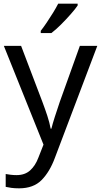

<svg xmlns="http://www.w3.org/2000/svg" viewBox="-20 -786 550 1046"><path d="M1 -536H95L211 -231Q226 -191 238 -154.5Q250 -118 256 -85H260Q266 -110 279 -150.5Q292 -191 306 -232L415 -536H510L279 74Q251 150 206.5 195Q162 240 84 240Q60 240 42 237.5Q24 235 11 232V162Q22 164 37.5 166Q53 168 70 168Q116 168 144.5 142Q173 116 189 73L217 2ZM403 -756Q391 -738 366 -709.5Q341 -681 312.5 -652.5Q284 -624 260 -606H202V-618Q217 -637 234.5 -663Q252 -689 269 -716.5Q286 -744 297 -766H403Z"/></svg>

Font: Noto Sans Ugaritic
Style: Regular
Weight: 400
Designer: Monotype Design Team
Foundry: Monotype Imaging Inc.
Version: Version 2.001; ttfautohint (v1.8.4.7-5d5b)